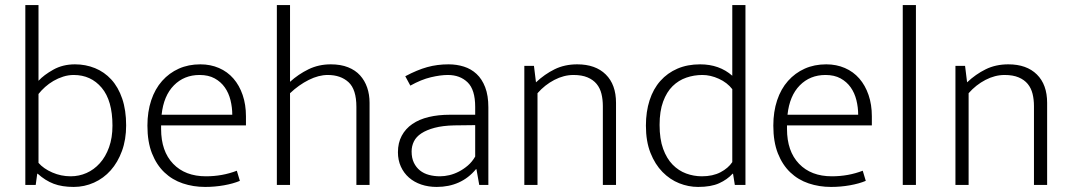

<svg xmlns="http://www.w3.org/2000/svg" viewBox="-20 -730 4230 758"><path d="M478 -235Q478 -179 461.5 -134Q445 -89 417 -57.5Q389 -26 351 -9Q313 8 271 8Q225 8 192 -4.5Q159 -17 129 -44H127L121 0H80V-710H132V-411Q153 -434 190.5 -455Q228 -476 276 -476Q318 -476 355 -461Q392 -446 419.5 -416Q447 -386 462.5 -340.5Q478 -295 478 -235ZM424 -234Q424 -333 381.5 -383.5Q339 -434 271 -434Q250 -434 229.5 -427.5Q209 -421 191 -410.5Q173 -400 158 -386.5Q143 -373 132 -359V-87Q152 -64 186.5 -49Q221 -34 259 -34Q292 -34 321.5 -47Q351 -60 374 -85.5Q397 -111 410.5 -148.5Q424 -186 424 -234Z M951 -235H616V-221Q616 -133 663.5 -83.5Q711 -34 793 -34Q858 -34 915 -56L927 -16Q901 -5 864.5 1.5Q828 8 790 8Q743 8 701.5 -6Q660 -20 629 -49.5Q598 -79 580 -124.5Q562 -170 562 -234Q562 -289 577 -334Q592 -379 620 -410.5Q648 -442 686 -459Q724 -476 771 -476Q811 -476 844.5 -461.5Q878 -447 901.5 -420Q925 -393 938 -355Q951 -317 951 -271ZM897 -277Q897 -306 890 -334.5Q883 -363 867.5 -385Q852 -407 827.5 -420.5Q803 -434 768 -434Q707 -434 666.5 -393Q626 -352 618 -277Z M1125 0H1073V-710H1125V-407Q1158 -437 1198 -456.5Q1238 -476 1286 -476Q1325 -476 1354 -464.5Q1383 -453 1401.5 -432.5Q1420 -412 1429.5 -384.5Q1439 -357 1439 -324V0H1387V-308Q1387 -377 1356 -405.5Q1325 -434 1274 -434Q1238 -434 1199 -414.5Q1160 -395 1125 -362Z M1580 -429Q1627 -454 1666.5 -465Q1706 -476 1751 -476Q1783 -476 1811.5 -467Q1840 -458 1861.5 -438Q1883 -418 1895.5 -385.5Q1908 -353 1908 -306V0H1872L1861 -62H1859Q1830 -27 1791 -9.5Q1752 8 1704 8Q1671 8 1643 -1.5Q1615 -11 1594.5 -29Q1574 -47 1562.5 -72.5Q1551 -98 1551 -129Q1551 -166 1566 -194Q1581 -222 1608 -240.5Q1635 -259 1672.5 -268Q1710 -277 1756 -277H1856V-308Q1856 -376 1826 -405Q1796 -434 1748 -434Q1719 -434 1681 -425Q1643 -416 1600 -392ZM1856 -236 1773 -235Q1728 -234 1696 -225.5Q1664 -217 1643.5 -203.5Q1623 -190 1614 -171.5Q1605 -153 1605 -132Q1605 -106 1614 -87.5Q1623 -69 1638 -57Q1653 -45 1673.5 -39.5Q1694 -34 1717 -34Q1735 -34 1754 -38.5Q1773 -43 1791.5 -52.5Q1810 -62 1827 -76.5Q1844 -91 1856 -112Z M2102 0H2050V-470H2088L2096 -405Q2130 -437 2169.5 -456.5Q2209 -476 2259 -476Q2331 -476 2371.5 -436Q2412 -396 2412 -324V0H2360V-311Q2360 -337 2354.5 -359.5Q2349 -382 2335.5 -398.5Q2322 -415 2299.5 -424.5Q2277 -434 2244 -434Q2206 -434 2168.5 -414.5Q2131 -395 2102 -362Z M2871 -710H2923V0H2881L2874 -44H2872Q2851 -21 2819 -6.5Q2787 8 2736 8Q2698 8 2661.5 -6.5Q2625 -21 2595.5 -51Q2566 -81 2548 -126.5Q2530 -172 2530 -234Q2530 -289 2544.5 -334Q2559 -379 2587 -410.5Q2615 -442 2654.5 -459Q2694 -476 2744 -476Q2820 -476 2871 -431ZM2871 -378Q2851 -404 2818 -419Q2785 -434 2753 -434Q2720 -434 2689.5 -423.5Q2659 -413 2635.5 -390Q2612 -367 2598 -329Q2584 -291 2584 -237Q2584 -181 2598 -142.5Q2612 -104 2635.5 -80Q2659 -56 2689 -45Q2719 -34 2751 -34Q2794 -34 2824.5 -50Q2855 -66 2871 -90Z M3422 -235H3087V-221Q3087 -133 3134.5 -83.5Q3182 -34 3264 -34Q3329 -34 3386 -56L3398 -16Q3372 -5 3335.5 1.5Q3299 8 3261 8Q3214 8 3172.5 -6Q3131 -20 3100 -49.5Q3069 -79 3051 -124.5Q3033 -170 3033 -234Q3033 -289 3048 -334Q3063 -379 3091 -410.5Q3119 -442 3157 -459Q3195 -476 3242 -476Q3282 -476 3315.5 -461.5Q3349 -447 3372.5 -420Q3396 -393 3409 -355Q3422 -317 3422 -271ZM3368 -277Q3368 -306 3361 -334.5Q3354 -363 3338.5 -385Q3323 -407 3298.5 -420.5Q3274 -434 3239 -434Q3178 -434 3137.5 -393Q3097 -352 3089 -277Z M3544 0V-710H3596V0Z M3804 0H3752V-470H3790L3798 -405Q3832 -437 3871.5 -456.5Q3911 -476 3961 -476Q4033 -476 4073.5 -436Q4114 -396 4114 -324V0H4062V-311Q4062 -337 4056.5 -359.5Q4051 -382 4037.5 -398.5Q4024 -415 4001.5 -424.5Q3979 -434 3946 -434Q3908 -434 3870.5 -414.5Q3833 -395 3804 -362Z"/></svg>

Font: Ek Mukta ExtraLight
Style: Regular
Weight: 275
Designer: Girish Dalvi and Yashodeep Gholap
Foundry: Ek Type
Version: Version 2.538;PS 1.002;hotconv 16.6.51;makeotf.lib2.5.65220;